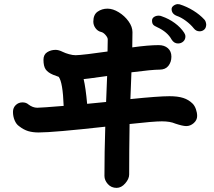

<svg xmlns="http://www.w3.org/2000/svg" viewBox="-20 -861 1040 932"><path d="M937 -298Q937 -278 920.5 -263.5Q904 -249 884 -249Q867 -249 831 -261Q806 -272 766 -272Q726 -272 609 -259Q607 -125 607 -14Q607 7 588 29Q569 51 546 51Q520 51 503.5 32.5Q487 14 487 -7Q487 -122 491 -246Q239 -218 167 -218Q139 -218 117 -224.5Q95 -231 72 -249Q59 -258 51 -277Q43 -296 43 -318Q43 -338 56.5 -351Q70 -364 89 -364Q107 -364 118 -354Q139 -338 161 -338Q179 -338 289 -347Q285 -461 265 -488Q247 -494 238 -498Q212 -509 201.5 -524.5Q191 -540 191 -571Q191 -596 209 -607.5Q227 -619 250 -619Q265 -619 285 -609Q297 -603 315 -598Q333 -593 347 -593Q362 -593 408.5 -598.5Q455 -604 502 -611L503 -670Q503 -679 492 -691.5Q481 -704 470 -706Q454 -710 443.5 -724.5Q433 -739 433 -756Q433 -790 454 -804.5Q475 -819 502 -819Q528 -819 556.5 -801.5Q585 -784 604 -757.5Q623 -731 623 -705L622 -631Q701 -642 750 -642Q778 -642 795 -627Q812 -612 812 -586Q812 -560 797.5 -541.5Q783 -523 755 -523Q719 -523 618 -510L613 -380Q749 -394 803 -394Q843 -394 869.5 -385.5Q896 -377 915 -358Q925 -348 931 -331Q937 -314 937 -298ZM403 -357 495 -366 496 -390Q498 -423 500 -492L412 -480L386 -477Q396 -435 403 -357ZM921 -723Q905 -743 882 -760Q859 -777 838 -784Q813 -794 813 -817Q813 -826 822 -833Q831 -840 842 -841Q849 -841 852 -840Q887 -829 918.5 -809.5Q950 -790 972 -766Q979 -759 981 -743Q981 -726 971.5 -717.5Q962 -709 949 -709Q932 -709 921 -723ZM813 -669Q793 -706 743 -729Q729 -735 723.5 -741.5Q718 -748 718 -761Q718 -772 727.5 -778.5Q737 -785 750 -785Q759 -785 765 -782Q800 -770 828.5 -749Q857 -728 874 -702Q880 -693 880 -684Q880 -669 869.5 -659.5Q859 -650 844 -650Q825 -650 813 -669Z"/></svg>

Font: Tsukimi Rounded
Style: Bold
Weight: 700
Designer: Takashi Funayama
Foundry: Takashi Funayama
Version: Version 1.032; ttfautohint (v1.8.3)